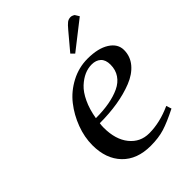

<svg xmlns="http://www.w3.org/2000/svg" viewBox="-188 -726 828 828"><g transform="rotate(-45 226.5 -312.0)"><path d="M64.9 -172.9Q64.9 -222.2 83.5 -271.7Q102.1 -321.3 133.8 -361.6Q165.5 -401.9 213.1 -427Q260.7 -452.1 314 -452.1Q377.9 -452.1 415 -428.5Q452.1 -404.8 452.1 -367.2Q452.1 -328.1 427 -298.3Q401.9 -268.6 358.6 -251.5Q315.4 -234.4 264.2 -226.1Q212.9 -217.8 154.8 -217.8Q152.8 -205.6 152.8 -191.9Q152.8 -120.1 186.8 -78.1Q220.7 -36.1 274.9 -36.1Q340.3 -36.1 410.2 -67.9L418 -43.9Q361.8 -15.6 325.4 -4.4Q289.1 6.8 241.2 6.8Q158.2 6.8 111.6 -41.7Q64.9 -90.3 64.9 -172.9ZM158.2 -245.1Q203.6 -245.1 240.2 -251.7Q276.9 -258.3 305.7 -271.7Q334.5 -285.2 350.3 -308.6Q366.2 -332 366.2 -363.8Q366.2 -393.1 350.6 -407.5Q335 -421.9 309.1 -421.9Q286.6 -421.9 264.6 -412.4Q242.7 -402.8 221.2 -383.1Q199.7 -363.3 182.9 -327.6Q166 -292 158.2 -245.1ZM276.9 -520 341.8 -597.2Q357.9 -616.7 367.4 -623.8Q377 -630.9 389.2 -630.9Q393.6 -630.9 398.2 -629.2Q402.8 -627.4 405.3 -626L408.2 -624L419.9 -605L292 -504.9Z"/></g></svg>

Font: Dehuti Alt
Style: Bold-Italic
Weight: 700
Version: Version 1.2